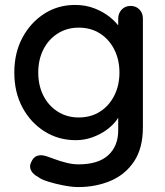

<svg xmlns="http://www.w3.org/2000/svg" viewBox="-20 -558 669 778"><path d="M284 -538Q327 -538 363 -524Q399 -510 425.5 -488.5Q452 -467 467 -444Q482 -421 482 -404L459 -403V-483Q459 -504 473 -519Q487 -534 509 -534Q531 -534 545 -519.5Q559 -505 559 -483V-42Q559 43 523 96.5Q487 150 427.5 175Q368 200 297 200Q272 200 238 193.5Q204 187 175.5 178Q147 169 136 160Q113 148 105.5 132Q98 116 106 100Q115 78 132 73Q149 68 171 76Q181 79 202 87Q223 95 249 101.5Q275 108 298 108Q378 108 418.5 71Q459 34 459 -30V-120L471 -113Q468 -92 452 -70.5Q436 -49 411 -31Q386 -13 354 -1.5Q322 10 287 10Q217 10 160.5 -25.5Q104 -61 71 -122.5Q38 -184 38 -264Q38 -344 71 -405.5Q104 -467 159.5 -502.5Q215 -538 284 -538ZM299 -446Q251 -446 213.5 -422Q176 -398 155.5 -357Q135 -316 135 -264Q135 -212 155.5 -171Q176 -130 213.5 -106Q251 -82 299 -82Q348 -82 385 -105.5Q422 -129 443 -170.5Q464 -212 464 -264Q464 -316 443 -357.5Q422 -399 385 -422.5Q348 -446 299 -446Z"/></svg>

Font: Quicksand SemiBold
Style: Regular
Weight: 600
Designer: Andrew Paglinawan
Foundry: Andrew Paglinawan
Version: Version 3.004